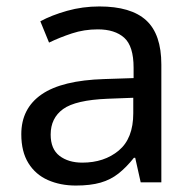

<svg xmlns="http://www.w3.org/2000/svg" viewBox="-20 -565 601 595"><path d="M288 -545Q386 -545 433 -502Q480 -459 480 -365V0H416L399 -76H395Q372 -47 347.5 -27.5Q323 -8 291.5 1Q260 10 215 10Q167 10 128.5 -7Q90 -24 68 -59.5Q46 -95 46 -149Q46 -229 109 -272.5Q172 -316 303 -320L394 -323V-355Q394 -422 365 -448Q336 -474 283 -474Q241 -474 203 -461.5Q165 -449 132 -433L105 -499Q140 -518 188 -531.5Q236 -545 288 -545ZM314 -259Q214 -255 175.5 -227Q137 -199 137 -148Q137 -103 164.5 -82Q192 -61 235 -61Q303 -61 348 -98.5Q393 -136 393 -214V-262Z"/></svg>

Font: lbangla25
Style: Book
Weight: 400
Designer: Jelle Bosma - Monotype Design Team
Foundry: Monotype Imaging Inc.
Version: Version 2.003